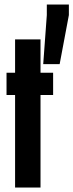

<svg xmlns="http://www.w3.org/2000/svg" viewBox="-20 -833 326 853"><path d="M47 0V-411H9V-510H47V-658H160V-510H216V-411H160V0ZM172 -548 188 -766V-813H286V-766L245 -548Z"/></svg>

Font: Saira Ultra Condensed ExtraBold
Style: Regular
Weight: 800
Width: 1
Designer: Hector Gatti with collaboration of the Omnibus-Type team
Foundry: Omnibus-Type
Version: Version 1.001; ttfautohint (v1.8)